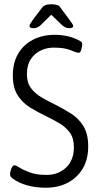

<svg xmlns="http://www.w3.org/2000/svg" viewBox="-20 -874 460 899"><path d="M195 5Q149 5 109.5 -5.5Q70 -16 38 -39Q27 -47 27 -59Q27 -69 33 -84.5Q39 -100 48 -100Q55 -100 73 -88.5Q91 -77 121.5 -66Q152 -55 198 -55Q253 -55 289.5 -89.5Q326 -124 326 -185Q326 -227 307 -253Q288 -279 258.5 -296.5Q229 -314 196 -330Q158 -348 122 -370Q86 -392 63 -427.5Q40 -463 40 -521Q40 -580 65 -622.5Q90 -665 134.5 -688Q179 -711 236 -711Q304 -711 355 -682Q362 -678 363.5 -675Q365 -672 365 -666Q365 -660 361 -643.5Q357 -627 349 -627Q338 -627 310.5 -639Q283 -651 231 -651Q199 -651 170.5 -637.5Q142 -624 124 -596.5Q106 -569 106 -527Q106 -487 125 -461.5Q144 -436 174.5 -418Q205 -400 239 -384Q276 -365 311.5 -343Q347 -321 370 -284.5Q393 -248 393 -189Q393 -127 367 -84Q341 -41 296.5 -18Q252 5 195 5ZM138 -742Q118 -742 118 -752Q118 -757 123 -764.5Q128 -772 133 -780L176 -837Q183 -846 192.5 -850Q202 -854 220 -854Q238 -854 248 -850.5Q258 -847 264 -837L307 -779Q312 -772 317.5 -764Q323 -756 323 -752Q323 -742 303 -742Q287 -742 271 -756L220 -805L170 -756Q155 -742 138 -742Z"/></svg>

Font: Asap Condensed Light
Style: Regular
Weight: 300
Width: 3
Designer: Pablo Cosgaya
Foundry: Omnibus-Type
Version: Version 3.001; ttfautohint (v1.8.4.7-5d5b)